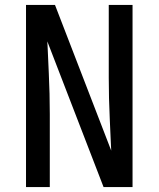

<svg xmlns="http://www.w3.org/2000/svg" viewBox="-20 -755 640 775"><path d="M85 0V-735H202L429 -147Q429 -152 428.5 -156.5Q428 -161 428 -165L423 -276Q421 -317 420 -358.5Q419 -400 419 -441V-735H515V0H398L171 -588Q171 -583 171.5 -578.5Q172 -574 172 -570L177 -459Q179 -418 180 -376.5Q181 -335 181 -294V0Z"/></svg>

Font: Iosevka Curly Medium Extended
Style: Regular
Weight: 500
Width: 7
Monospace: yes
Designer: Belleve Invis
Foundry: Belleve Invis
Version: Version 11.1.0; ttfautohint (v1.8.3)